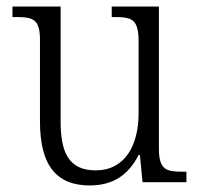

<svg xmlns="http://www.w3.org/2000/svg" viewBox="-20 -556 610 586"><path d="M254 10C323 10 371 -20 403 -83H407L415 0H549V-32H537C487 -32 465 -38 465 -103V-536H321V-504H329C384 -504 403 -497 403 -428V-210C403 -112 361 -36 272 -36C189 -36 165 -92 165 -186V-536H18V-504H28C82 -504 102 -497 102 -434V-185C102 -49 154 10 254 10Z"/></svg>

Font: Noto Serif Thai SemiCondensed Light
Style: Regular
Weight: 300
Width: 4
Designer: Monotype Design Team
Foundry: Monotype Imaging Inc.
Version: Version 2.002